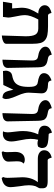

<svg xmlns="http://www.w3.org/2000/svg" viewBox="782 -1388 622 2225"><g transform="rotate(90 1092.5 -276.0)"><path d="M392.1 13.2 399.9 -235.8Q400.9 -244.6 400.9 -262.2Q400.9 -343.8 380.6 -376.5Q360.4 -409.2 311 -409.2H206.1Q155.8 -315.9 155.8 -256.8Q155.8 -211.9 172.9 -137.2Q185.1 -75.7 184.1 -61Q183.1 -51.8 180.4 -30.8Q177.7 -9.8 176.8 0H1L18.1 -106H78.1Q77.6 -110.4 75.2 -143.1Q74.2 -155.3 73 -172.1Q71.8 -189 70.8 -200Q69.8 -210.9 69.8 -213.9Q69.8 -268.1 87.4 -312.7Q105 -357.4 137.2 -409.2Q93.8 -409.2 67.4 -430.9Q41 -452.6 41 -484.9Q41 -502.4 50.3 -516.8Q59.6 -531.2 72.8 -539.3Q85.9 -547.4 99.1 -552.7Q112.3 -558.1 121.6 -560.1L130.9 -562Q139.2 -522 159.2 -522H284.2Q347.2 -522 384.5 -514.6Q421.9 -507.3 446 -486.8Q470.2 -466.3 479 -433.1Q487.8 -399.9 487.8 -344.2V-37.1Q487.8 -17.1 463.9 -4.6Q439.9 7.8 416 10.7Z M671.9 5.9 681.6 -335.9Q682.1 -363.8 675 -378.9Q668 -394 656.5 -399.7Q645 -405.3 622.6 -409.2Q577.1 -416 549.3 -439Q521.5 -461.9 521.5 -493.2Q521.5 -508.8 531 -521.7Q540.5 -534.7 554.4 -542.2Q568.4 -549.8 582 -555.4Q595.7 -561 605.5 -563L614.7 -564.9Q616.7 -552.2 621.3 -543.5Q626 -534.7 633.3 -530.3Q640.6 -525.9 645.8 -524.2Q650.9 -522.5 658.7 -521Q676.8 -517.6 684.6 -515.6Q693.8 -513.7 706.3 -509.5Q718.8 -505.4 725.6 -500.5Q732.4 -495.6 740.2 -487.3Q748 -479 751.7 -468Q755.4 -457 758.1 -441.4Q760.7 -425.8 760.7 -405.8Q761.7 -346.7 764.2 -229.7Q766.6 -112.8 767.6 -55.2Q768.1 -38.1 759.3 -25.6Q750.5 -13.2 739.5 -7.3Q728.5 -1.5 712.4 1.7Q696.3 4.9 688.5 5.4Q680.7 5.9 671.9 5.9Z M1054.2 -296.9Q1054.2 -274.4 1059.8 -250Q1065.4 -225.6 1071.3 -210.9L1088.4 -168.9Q1114.7 -110.8 1124.5 -68.8Q1128.4 -44.4 1128.4 -33.2Q1128.4 -14.6 1115.2 5.9Q1101.6 5.9 1090.6 2.9Q1079.6 0 1072 -3.7Q1064.5 -7.3 1057.6 -15.4Q1050.8 -23.4 1047.4 -28.8Q1043.9 -34.2 1039.8 -46.1Q1035.6 -58.1 1034.2 -63.5L1029.3 -83L1020.5 -120.1Q1019.5 -118.2 965.3 -3.9L803.2 0Q803.2 -5.9 802.2 -9.8Q799.3 -21.5 799.3 -34.2Q799.3 -43.9 801.3 -50.8Q813 -99.1 853.5 -106Q901.9 -114.7 929.7 -133.3Q957.5 -151.9 972.4 -191.2Q987.3 -230.5 987.3 -296.9Q987.3 -331.1 983.2 -352.5Q979 -374 969.5 -384.8Q960 -395.5 950.4 -399.4Q940.9 -403.3 923.3 -405.8Q910.6 -407.2 898.2 -410.4Q885.7 -413.6 867.9 -420.9Q850.1 -428.2 839.1 -442.1Q828.1 -456.1 828.1 -475.1Q828.1 -493.7 836.9 -509.5Q845.7 -525.4 858.2 -534.7Q870.6 -543.9 883.1 -550.5Q895.5 -557.1 904.3 -559.6L913.1 -562Q915.5 -547.9 920.4 -539.1Q925.3 -530.3 932.6 -526.9Q939.9 -523.4 944.8 -522.7Q949.7 -522 957.5 -522Q979.5 -521.5 996.1 -518.6Q1012.7 -515.6 1028.8 -507.8Q1044.9 -500 1053.7 -484.6Q1062.5 -469.2 1062.5 -446.8Q1062.5 -434.6 1058.1 -372.1Q1054.2 -316.4 1054.2 -296.9Z M1291.5 5.9 1301.3 -335.9Q1301.8 -363.8 1294.7 -378.9Q1287.6 -394 1276.1 -399.7Q1264.6 -405.3 1242.2 -409.2Q1196.8 -416 1168.9 -439Q1141.1 -461.9 1141.1 -493.2Q1141.1 -508.8 1150.6 -521.7Q1160.2 -534.7 1174.1 -542.2Q1188 -549.8 1201.7 -555.4Q1215.3 -561 1225.1 -563L1234.4 -564.9Q1236.3 -552.2 1241 -543.5Q1245.6 -534.7 1252.9 -530.3Q1260.3 -525.9 1265.4 -524.2Q1270.5 -522.5 1278.3 -521Q1296.4 -517.6 1304.2 -515.6Q1313.5 -513.7 1325.9 -509.5Q1338.4 -505.4 1345.2 -500.5Q1352.1 -495.6 1359.9 -487.3Q1367.7 -479 1371.3 -468Q1375 -457 1377.7 -441.4Q1380.4 -425.8 1380.4 -405.8Q1381.3 -346.7 1383.8 -229.7Q1386.2 -112.8 1387.2 -55.2Q1387.7 -38.1 1378.9 -25.6Q1370.1 -13.2 1359.1 -7.3Q1348.1 -1.5 1332 1.7Q1315.9 4.9 1308.1 5.4Q1300.3 5.9 1291.5 5.9Z M1514.2 -55.2Q1514.2 -77.6 1505.9 -143.1Q1499 -196.8 1499 -231.9Q1499 -324.2 1537.1 -408.2Q1437 -415.5 1437 -480Q1437 -495.1 1441.4 -508.3Q1445.8 -521.5 1453.1 -530Q1460.4 -538.6 1469 -545.7Q1477.5 -552.7 1486.1 -556.4Q1494.6 -560.1 1502 -562.7Q1509.3 -565.4 1513.7 -566.4L1518.1 -566.9Q1525.4 -532.7 1535.2 -529.8Q1603.5 -527.3 1636.5 -520Q1669.4 -512.7 1682.6 -496.6Q1695.8 -480.5 1695.8 -448.2Q1695.8 -441.9 1691.2 -429Q1686.5 -416 1680.2 -407.2Q1660.2 -399.9 1642.1 -399.9Q1623 -399.9 1600.1 -407.2Q1589.8 -364.7 1589.8 -319.8Q1589.8 -275.9 1605 -204.1Q1606 -198.2 1609.9 -177.2Q1613.8 -156.2 1615.2 -147.5Q1616.7 -138.7 1618.4 -123.8Q1620.1 -108.9 1620.1 -97.2Q1620.1 -71.8 1613.5 -52.7Q1606.9 -33.7 1596.7 -23.7Q1586.4 -13.7 1573.7 -7.3Q1561 -1 1548.3 0.2Q1535.6 1.5 1525.4 1.5Q1515.1 1.5 1508.8 0L1502 -1Q1514.2 -20 1514.2 -55.2Z M1849.6 -161.1Q1849.6 -150.9 1851.6 -110.8Q1853.5 -70.8 1853.5 -62Q1853.5 -30.3 1825.2 -9.8Q1796.9 10.7 1742.7 14.2L1733.4 -1Q1743.7 -11.2 1743.7 -43.9Q1743.7 -46.9 1743.2 -63.7Q1742.7 -80.6 1742.7 -91.8Q1740.7 -127.9 1740.7 -140.1Q1740.7 -192.9 1764.4 -222.9Q1788.1 -252.9 1834.5 -252.9Q1853 -252.9 1873.5 -242.2V-234.9Q1849.6 -220.2 1849.6 -161.1ZM2127.4 -296.9Q2127.4 -260.3 2138.7 -192.9Q2149.4 -111.3 2149.4 -87.9Q2149.4 -2 2043.5 15.1L2031.7 -2Q2041.5 -21 2041.5 -53.2Q2041.5 -89.8 2038.6 -138.2Q2034.7 -202.6 2034.7 -224.1Q2034.7 -331.1 2091.3 -403.8H1820.3Q1774.4 -403.8 1748 -424.1Q1721.7 -444.3 1721.7 -477.1Q1721.7 -492.2 1726.3 -505.4Q1731 -518.6 1738.5 -527.1Q1746.1 -535.6 1755.4 -542.7Q1764.6 -549.8 1773.9 -553.5Q1783.2 -557.1 1790.8 -559.8Q1798.3 -562.5 1803.2 -563.5L1807.6 -564Q1811.5 -545.4 1819.3 -531.7Q1827.1 -518.1 1835.4 -518.1H2078.6Q2128.9 -518.1 2145.8 -503.9Q2162.6 -489.7 2162.6 -457V-433.1Q2162.6 -429.7 2161.9 -426.5Q2161.1 -423.3 2160.4 -420.7Q2159.7 -418 2157.7 -414.1L2154.8 -408.2Q2153.8 -406.2 2151.1 -401.6Q2148.4 -397 2147.5 -395Q2141.1 -383.3 2137.9 -376Q2134.8 -368.7 2131.1 -347.4Q2127.4 -326.2 2127.4 -296.9Z"/></g></svg>

Font: Linux Libertine G
Style: Bold
Weight: 700
Designer: Philipp H. Poll
Foundry: Philipp H. Poll
Version: Version 5.0.3